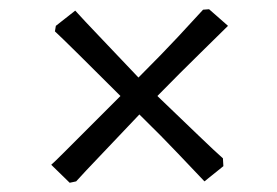

<svg xmlns="http://www.w3.org/2000/svg" viewBox="-20 -450 601 416"><path d="M131 -54 91 -93Q97 -98 119.5 -120.5Q142 -143 174.5 -175.5Q207 -208 241 -242Q190 -293 150 -332.5Q110 -372 99 -382L101 -394L143 -427Q162 -406 194.5 -372Q227 -338 280 -282Q334 -336 366 -370.5Q398 -405 420 -429L433 -430L474 -394Q457 -377 414.5 -335.5Q372 -294 321 -242Q370 -195 409 -157.5Q448 -120 463 -107L464 -90L423 -57Q399 -82 366 -117Q333 -152 282 -202Q232 -149 197.5 -113Q163 -77 145 -57Z"/></svg>

Font: Labrada Medium
Style: Regular
Weight: 500
Designer: Mercedes Jáuregui
Foundry: Omnibus-Type Team
Version: Version 1.000; ttfautohint (v1.8.4.7-5d5b)